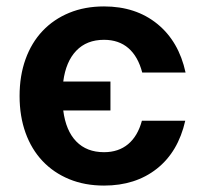

<svg xmlns="http://www.w3.org/2000/svg" viewBox="-20 -566 639 598"><path d="M304 12Q402 12 468.5 -40.5Q535 -93 557 -190H422Q409 -142 379 -117Q349 -92 304 -92Q250 -92 217.5 -125.5Q185 -159 177 -222H324V-312H177Q185 -374 217.5 -408Q250 -442 304 -442Q350 -442 380 -416Q410 -390 423 -340H558Q537 -437 470 -491.5Q403 -546 304 -546Q244 -546 195.5 -526Q147 -506 112.5 -469.5Q78 -433 59.5 -381.5Q41 -330 41 -267Q41 -204 59.5 -152.5Q78 -101 112.5 -64.5Q147 -28 195.5 -8Q244 12 304 12Z"/></svg>

Font: Geist SemBd
Style: Regular
Weight: 400
Designer: Basement.studio, Andrés Briganti, Mateo Zaragoza
Foundry: Basement.studio, Vercel, Andrés Briganti, Guido Ferreyra, Mateo Zaragoza
Version: Version 1.401